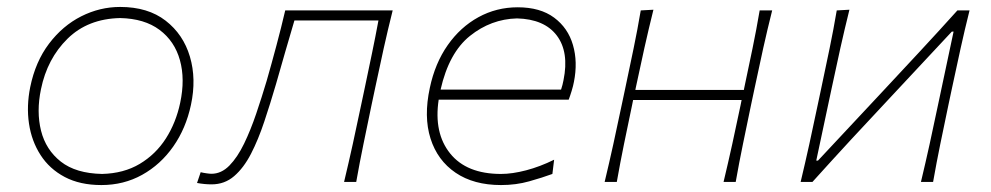

<svg xmlns="http://www.w3.org/2000/svg" viewBox="-20 -524 2853 553"><path d="M272 9Q210.5 9 166.5 -14.2Q122.5 -37.5 96.8 -77.5Q71 -117.5 63.5 -168Q56 -218.5 67 -273Q82 -346.5 121.2 -398.2Q160.5 -450 214 -477Q267.5 -504 326 -504Q406 -504 457 -464.5Q508 -425 527 -360.8Q546 -296.5 530 -222Q515.5 -154 479 -102Q442.5 -50 389.5 -20.5Q336.5 9 272 9ZM274 -23Q336.5 -24.5 382.5 -52Q428.5 -79.5 457.8 -125.2Q487 -171 499 -228Q513.5 -296 498.2 -350.8Q483 -405.5 439.5 -438Q396 -470.5 326 -472Q233 -470 174.5 -412.5Q116 -355 98 -267Q84.5 -202.5 98.2 -147.5Q112 -92.5 155.2 -58.5Q198.5 -24.5 274 -23Z M589.5 7Q569 7 547.5 3L558 -28Q566 -26 575 -24.8Q584 -23.5 589 -23.5Q617.5 -23.5 640.8 -47.2Q664 -71 683 -110.2Q702 -149.5 718 -196.8Q734 -244 748 -291Q762.5 -341.5 776.2 -393Q790 -444.5 801.5 -494H1111Q1097 -438 1085.2 -385Q1073.5 -332 1060.5 -270.5L1050 -221Q1037.5 -161 1026.8 -108.8Q1016 -56.5 1006 0H971Q984.5 -56.5 996 -108.8Q1007.5 -161 1020 -221L1030.5 -270.5Q1042 -325.5 1051.5 -371Q1061 -416.5 1070 -465H828Q801.5 -375.5 775 -282Q758.5 -225.5 741.2 -173.8Q724 -122 703 -81.2Q682 -40.5 654.5 -16.8Q627 7 589.5 7Z M1423 9Q1344.5 9 1292.2 -26.5Q1240 -62 1220 -125Q1200 -188 1218 -271Q1233 -342 1269.5 -394Q1306 -446 1358 -474.5Q1410 -503 1471 -503Q1536 -503 1576 -473.2Q1616 -443.5 1630.2 -394.5Q1644.5 -345.5 1633 -288Q1631 -277 1626.5 -262.2Q1622 -247.5 1618 -237H1243.5Q1229 -141 1276.5 -82Q1324 -23 1423 -23Q1455.5 -23 1495.5 -33.5Q1535.5 -44 1576 -64L1571 -23Q1542.5 -12.5 1504.5 -1.8Q1466.5 9 1423 9ZM1469 -471Q1394 -469 1333.5 -420.5Q1273 -372 1249 -266H1596Q1600.5 -279.5 1603 -293Q1619.5 -374 1583.8 -421.5Q1548 -469 1469 -471Z M1721.5 0Q1735 -56.5 1746.5 -108.8Q1758 -161 1770.5 -221L1781 -270.5Q1794 -332 1805 -385Q1816 -438 1825.5 -494L1862 -496Q1848 -439.5 1836 -385.8Q1824 -332 1811 -270.5L1810 -265H2122.5L2123.5 -270.5Q2136.5 -332 2147.5 -385Q2158.5 -438 2168 -494H2204Q2190 -438 2178.2 -385Q2166.5 -332 2153.5 -270.5L2143 -221Q2130.5 -161 2119.8 -108.8Q2109 -56.5 2099 0H2064Q2077.5 -56.5 2089 -108.8Q2100.5 -161 2113 -221L2116 -236H1803.5L1800.5 -221Q1788 -161 1777.2 -108.8Q1766.5 -56.5 1756.5 0Z M2286 0Q2299.5 -56.5 2311 -108.8Q2322.5 -161 2335 -221L2345.5 -270.5Q2358.5 -332 2369.5 -385Q2380.5 -438 2390 -494L2426.5 -496Q2412.5 -439.5 2400.5 -385.8Q2388.5 -332 2375.5 -270.5L2331 -61.5H2336L2515.5 -253.5Q2570.5 -312.5 2627 -373.2Q2683.5 -434 2737.5 -494H2772.5Q2758.5 -438 2746.8 -385Q2735 -332 2722 -270.5L2711.5 -221Q2699 -161 2688.2 -108.8Q2677.5 -56.5 2667.5 0H2632.5Q2646 -56.5 2657.5 -108.8Q2669 -161 2681.5 -221L2726.5 -433H2721.5L2545 -244Q2489 -184.5 2432 -122.8Q2375 -61 2320 0Z"/></svg>

Font: Commissioner Flair Thin
Style: Italic
Weight: 100
Italic angle: -12°
Designer: Kostas Bartsokas
Foundry: Kostas Bartsokas
Version: Version 1.000; ttfautohint (v1.8.3)